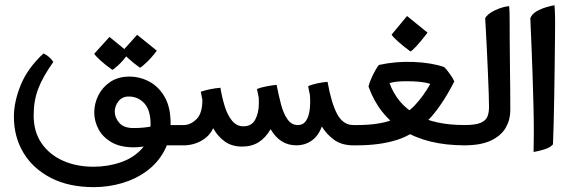

<svg xmlns="http://www.w3.org/2000/svg" viewBox="-20 -562 2229 749"><path d="M346.2 168Q248 168 178.2 131.8Q108.4 95.7 71.3 33.7Q34.2 -28.3 34.2 -106.9Q34.2 -164.1 60.5 -229.5Q86.9 -294.9 149.4 -353.5Q159.7 -349.1 170.4 -340.3Q181.2 -331.5 188 -320.3Q147.9 -264.2 129.6 -217Q111.3 -169.9 111.3 -111.8Q111.3 -47.9 142.1 -3.2Q172.9 41.5 225.6 64.9Q278.3 88.4 344.2 88.4Q401.9 88.4 452.6 70.6Q503.4 52.7 535.4 15.9Q567.4 -21 567.4 -77.6Q567.4 -132.3 543 -158.9Q518.6 -185.5 482.4 -185.5Q457 -185.5 442.4 -167.2Q427.7 -148.9 427.7 -126.5Q427.7 -103 445.3 -82.8Q462.9 -62.5 500.5 -62.5Q544.9 -62.5 577.6 -70.3Q580.6 -66.9 589.6 -65.7Q598.6 -64.5 601.1 -64.5Q607.4 -64.5 614.3 -69.3Q621.1 -74.2 628.4 -74.2H706.5V4.9H618.7Q612.3 4.9 606.2 7.8Q600.1 10.7 593.8 10.7Q580.6 10.7 575.9 9.3Q571.3 7.8 567.9 3.9Q532.7 12.7 502 12.7Q449.2 12.7 415 -7.1Q380.9 -26.9 364.3 -58.1Q347.7 -89.4 347.7 -123.5Q347.7 -158.2 363.8 -190.2Q379.9 -222.2 410.6 -242.7Q441.4 -263.2 484.4 -263.2Q525.4 -263.2 562 -243.9Q598.6 -224.6 622.1 -184.3Q645.5 -144 645.5 -81.1Q645.5 -19.5 620.6 26.9Q595.7 73.2 553.2 104.7Q510.7 136.2 457 152.1Q403.3 168 346.2 168ZM525.9 -297.9Q500 -316.4 479.5 -335.2Q459 -354 456.1 -360.8L515.1 -426.3L591.8 -364.3Q571.3 -336.9 551.3 -318.1Q531.2 -299.3 525.9 -297.9ZM418 -289.6Q391.6 -308.1 371.3 -326.7Q351.1 -345.2 347.7 -352.5L407.2 -418L483.4 -355.5Q458.5 -323.2 440.9 -307.1Q423.3 -291 418 -289.6Z M924.8 9.8Q884.8 9.8 857.2 -9.8Q829.6 -29.3 811.5 -62Q798.3 -31.7 766.4 -13.4Q734.4 4.9 696.8 4.9H686.5V-74.2H696.8Q722.7 -74.2 746.1 -96.7Q769.5 -119.1 769.5 -172.4L763.2 -204.1Q797.4 -215.8 839.8 -219.7Q846.2 -181.2 856.9 -146.7Q867.7 -112.3 885.5 -90.8Q903.3 -69.3 929.7 -69.3Q961.9 -69.3 975.8 -95.7Q989.7 -122.1 989.7 -157.7Q989.7 -162.1 989.7 -169.7Q989.7 -177.2 989.3 -181.6L982.4 -214.8Q998 -221.2 1020.3 -225.3Q1042.5 -229.5 1059.1 -231Q1066.9 -190.4 1076.4 -154.5Q1085.9 -118.7 1101.6 -96.4Q1117.2 -74.2 1142.1 -74.2Q1163.1 -74.2 1174.1 -91.1Q1185.1 -107.9 1188.2 -134.8Q1191.4 -161.6 1189 -191.4L1182.1 -225.6Q1193.4 -231.4 1216.8 -236.6Q1240.2 -241.7 1257.8 -242.7Q1272.5 -159.7 1295.4 -116.9Q1318.4 -74.2 1358.4 -74.2H1368.2V4.9H1358.4Q1312.5 4.9 1283 -16.8Q1253.4 -38.6 1235.4 -68.8Q1222.7 -32.7 1196.5 -13.9Q1170.4 4.9 1135.7 4.9Q1072.3 4.9 1035.6 -58.1Q1016.6 -24.9 989.5 -7.6Q962.4 9.8 924.8 9.8Z M1348.6 4.9V-74.2H1373Q1457.5 -74.2 1510.7 -94.5Q1564 -114.7 1598.1 -151.1Q1632.3 -187.5 1658.7 -234.9Q1640.1 -240.7 1616.9 -242.9Q1593.8 -245.1 1566.4 -245.1Q1540.5 -245.1 1525.6 -243.2Q1510.7 -241.2 1499.5 -237.8Q1560.1 -74.2 1792 -74.2H1801.8V4.9H1792Q1646.5 4.9 1551.8 -54.2Q1457 -113.3 1417.5 -224.6Q1422.4 -244.6 1434.3 -269Q1446.3 -293.5 1458 -308.6Q1523.4 -323.2 1593.8 -320.3Q1664.1 -317.4 1712.9 -300.3Q1721.2 -292.5 1734.1 -274.7Q1747.1 -256.8 1752.4 -244.6Q1702.1 -146 1648.9 -91.8Q1595.7 -37.6 1529.1 -16.4Q1462.4 4.9 1373 4.9ZM1581.1 -361.3Q1553.7 -381.3 1532.2 -400.6Q1510.7 -419.9 1507.8 -427.2L1567.9 -499.5L1647.9 -434.6Q1619.6 -397.9 1603.3 -380.6Q1586.9 -363.3 1581.1 -361.3Z M1782.2 4.9V-74.2H1792Q1835 -74.2 1855.2 -83Q1875.5 -91.8 1881.6 -107.7Q1887.7 -123.5 1887.7 -144Q1887.7 -161.6 1886.5 -198.5Q1885.3 -235.4 1883.3 -280.8Q1881.3 -326.2 1879.2 -370.4Q1877 -414.6 1875.2 -447.3Q1873.5 -480 1872.6 -490.7Q1881.3 -507.8 1910.6 -521.7Q1939.9 -535.6 1965.8 -538.1Q1967.3 -532.2 1967.8 -511.5Q1968.3 -490.7 1968.3 -465.1Q1968.3 -439.5 1968.3 -419.4Q1968.3 -358.9 1969.5 -289.6Q1970.7 -220.2 1970.7 -131.3Q1970.7 -95.2 1953.1 -64.2Q1935.5 -33.2 1896.2 -14.2Q1856.9 4.9 1792 4.9Z M2061.5 30.8Q2061.5 15.1 2062 -4.2Q2062.5 -23.4 2062.5 -44.9Q2062.5 -94.7 2061 -153.1Q2059.6 -211.4 2057.6 -269Q2055.7 -326.7 2053.7 -375.2Q2051.8 -423.8 2050.3 -455.1Q2048.8 -486.3 2048.8 -490.7Q2054.7 -507.3 2073.2 -517.8Q2091.8 -528.3 2112.1 -534.2Q2132.3 -540 2143.1 -541.5Q2144 -535.6 2144.5 -521.2Q2145 -506.8 2145.3 -493.2Q2145.5 -479.5 2145.5 -476.6Q2145.5 -452.1 2145 -406.5Q2144.5 -360.8 2143.8 -303.7Q2143.1 -246.6 2142.1 -188.2Q2141.1 -129.9 2139.9 -80.1Q2138.7 -30.3 2137.2 1Q2127 13.7 2103 21Q2079.1 28.3 2061.5 30.8Z"/></svg>

Font: Harmattan SemiBold
Style: Regular
Weight: 600
Designer: George W. Nuss III and SIL International
Foundry: SIL International
Version: Version 4.000